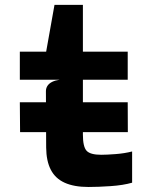

<svg xmlns="http://www.w3.org/2000/svg" viewBox="-20 -757 640 784"><path d="M62 -217.5 61 -339.5H501.5L502 -217.5ZM341.5 6.5Q282.5 6.5 244.2 -10.8Q206 -28 187.5 -63.8Q169 -99.5 168.5 -154.5L167.5 -384.5Q167.5 -397 174 -406.8Q180.5 -416.5 193.2 -422.8Q206 -429 224 -431.5L167.5 -524V-540.5L202.5 -737H318.5V-207.5Q318.5 -158 333.5 -141.5Q348.5 -125 393 -125Q416 -125 452 -127.8Q488 -130.5 519.5 -138.5V-11Q483 -0.5 432 3Q381 6.5 341.5 6.5ZM61 -431.5V-546H501.5V-431.5Z"/></svg>

Font: Spline Sans Mono
Style: Regular
Weight: 400
Monospace: yes
Designer: Eben Sorkin, Mirko Velimirovic
Foundry: Sorkin Type
Version: Version 1.004